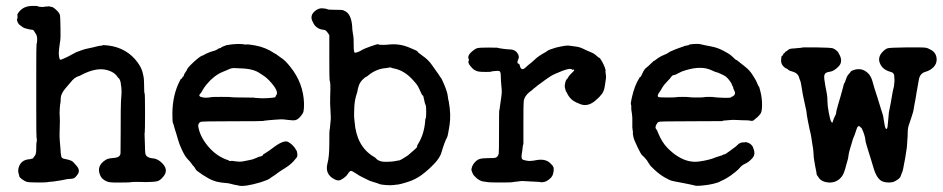

<svg xmlns="http://www.w3.org/2000/svg" viewBox="-20 -591 3172 646"><path d="M302 -434 316 -437Q324 -437 324.5 -438.5Q325 -440 344 -438Q407 -430 443 -381Q456 -363 460 -346.5Q464 -330 464 -325.5Q464 -321 464.5 -317.5Q465 -314 465 -296Q465 -278 466.5 -277Q468 -276 468 -212.5Q468 -149 467 -145Q466 -141 466.5 -137Q467 -133 467.5 -106Q468 -79 469 -75Q471 -60 496 -58Q507 -57 519 -48Q552 -21 528 5Q518 17 508 19Q498 21 488.5 21Q479 21 474.5 21.5Q470 22 465.5 21.5Q461 21 442.5 21Q424 21 420 22Q416 23 396 23Q352 24 344 21Q322 14 316 -4Q305 -33 334 -52Q342 -58 357.5 -59Q373 -60 379 -64Q385 -68 385.5 -75.5Q386 -83 386 -140Q386 -238 387 -248.5Q388 -259 388 -264.5Q388 -270 388.5 -270.5Q389 -271 389 -281Q389 -291 388.5 -295Q388 -299 387 -305Q386 -322 378 -330V-329V-328Q366 -351 332 -357Q300 -362 258 -341Q247 -335 245.5 -335Q244 -335 237 -331.5Q230 -328 224 -321.5Q218 -315 215 -311Q212 -307 203 -297Q185 -277 184.5 -261.5Q184 -246 183 -243Q182 -240 181 -224Q180 -208 181 -199Q182 -190 181 -162Q180 -134 180.5 -128.5Q181 -123 181.5 -113Q182 -103 183 -96Q184 -89 184 -82.5Q184 -76 184.5 -74Q185 -72 186 -66Q186 -58 199 -56Q221 -52 226.5 -45.5Q232 -39 236 -35Q251 -19 242 -5.5Q233 8 226.5 9.5Q220 11 213.5 11Q207 11 199.5 13Q192 15 187 15.5Q182 16 171 18Q160 20 151 20.5Q142 21 139 22Q136 23 106 23Q76 23 69 20.5Q62 18 54 12Q46 6 45.5 3.5Q45 1 43 -6Q39 -17 44 -31Q52 -52 76 -55Q81 -55 83 -56Q85 -57 88.5 -57.5Q92 -58 92 -59.5Q92 -61 97 -66.5Q102 -72 102 -91Q102 -110 103 -112.5Q104 -115 104 -120.5Q104 -126 103 -126.5Q102 -127 102 -225.5Q102 -324 102 -359Q102 -434 103 -444L104 -445Q107 -467 101.5 -475.5Q96 -484 94 -487.5Q92 -491 88 -491Q84 -491 77.5 -492.5Q71 -494 64 -496Q57 -498 44 -509Q38 -516 37 -526V-528Q38 -527 38.5 -527.5Q39 -528 39 -534.5Q39 -541 38.5 -541.5Q38 -542 41 -547Q58 -573 95 -571Q100 -571 103.5 -571Q107 -571 106.5 -570Q106 -569 115.5 -568Q125 -567 128 -568Q131 -569 137 -569Q143 -569 143 -570L157 -567Q163 -564 172 -555Q181 -546 182 -538.5Q183 -531 183.5 -496Q184 -461 183 -456.5Q182 -452 181 -443.5Q180 -435 178.5 -423.5Q177 -412 178.5 -402Q180 -392 182 -390.5Q184 -389 193.5 -393.5Q203 -398 208.5 -400.5Q214 -403 218 -405.5Q222 -408 230 -412Q238 -416 238.5 -416.5Q239 -417 239.5 -416.5Q240 -416 240 -416.5Q240 -417 241 -417L243 -418Q243 -418 244 -418Q245 -418 245.5 -418.5Q246 -419 246.5 -419Q247 -419 256 -422.5Q265 -426 278.5 -428.5Q292 -431 294.5 -432Q297 -433 298.5 -433Q300 -433 300 -433.5Q300 -434 302 -434Z M757 -49 759 -50Q759 -50 774 -48Q789 -46 799.5 -48.5Q810 -51 820 -52.5Q830 -54 842 -59.5Q854 -65 855 -64.5Q856 -64 860.5 -66Q865 -68 864.5 -69.5Q864 -71 873 -76Q882 -81 903 -97Q940 -124 953 -111Q954 -111 958.5 -107.5Q963 -104 967 -99.5Q971 -95 972 -93.5Q973 -92 975.5 -87.5Q978 -83 978.5 -83Q979 -83 980 -76Q983 -64 974 -56Q961 -39 940 -26Q919 -13 913.5 -8.5Q908 -4 905.5 -2.5Q903 -1 901 0.5Q899 2 895.5 4Q892 6 887 10Q882 14 858 22Q801 39 781 33Q779 32 774 31.5Q769 31 758.5 28Q748 25 737.5 24.5Q727 24 718 22Q709 20 708 20Q707 20 695 15.5Q683 11 661.5 -3Q640 -17 638 -22Q636 -27 632 -31Q628 -35 624 -41Q620 -47 611.5 -55.5Q603 -64 593 -85Q583 -106 579.5 -119.5Q576 -133 573.5 -140Q571 -147 570 -151Q569 -155 567.5 -159Q566 -163 565 -168Q564 -173 562 -177Q560 -181 560 -207Q560 -272 586 -321Q588 -325 588 -325Q590 -324 592.5 -328.5Q595 -333 595 -333Q598 -333 598.5 -337Q599 -341 603 -346.5Q607 -352 608 -354Q609 -360 623 -374Q637 -388 647 -395.5Q657 -403 659.5 -403.5Q662 -404 664 -405Q666 -406 670 -408.5Q674 -411 675 -411Q676 -411 681 -413.5Q686 -416 696.5 -419Q707 -422 708 -423Q709 -424 713 -426Q717 -428 717 -428.5Q717 -429 720 -429Q723 -429 724 -431Q725 -433 742 -439Q780 -446 807 -441Q811 -441 811.5 -441.5Q812 -442 819 -441Q826 -440 826.5 -440Q827 -440 839 -438Q873 -432 903 -412Q907 -410 910 -408Q913 -406 916 -403.5Q919 -401 929.5 -394Q940 -387 956 -367Q1001 -312 1003 -242Q1003 -223 1001 -215.5Q999 -208 990.5 -198.5Q982 -189 974.5 -187Q967 -185 949 -187.5Q931 -190 925 -189.5Q919 -189 908.5 -188.5Q898 -188 889 -187Q867 -185 864.5 -184Q862 -183 760.5 -183Q659 -183 655 -181Q646 -176 647 -166Q652 -133 679 -100Q709 -64 748 -52Q750 -52 750 -50.5Q750 -49 757 -49ZM789 -361Q775 -362 767.5 -362Q760 -362 753.5 -359.5Q747 -357 744.5 -355.5Q742 -354 729 -349Q700 -337 676 -308Q667 -297 663 -290Q659 -283 658.5 -282Q658 -281 658 -281Q658 -281 654 -276Q644 -266 664 -263Q667 -262 677 -262.5Q687 -263 689 -264Q691 -265 724 -265Q757 -265 759.5 -264Q762 -263 798 -263Q834 -263 834 -262.5Q834 -262 842 -261.5Q850 -261 857 -260.5Q864 -260 883 -261Q912 -263 907 -266Q906 -267 909 -270Q921 -283 885 -321Q876 -330 869.5 -334.5Q863 -339 855 -344Q833 -360 789 -361Z M1138 -555Q1162 -546 1165 -501Q1165 -494 1165.5 -491.5Q1166 -489 1167 -480.5Q1168 -472 1169 -468Q1170 -464 1170 -439.5Q1170 -415 1173.5 -414Q1177 -413 1185.5 -416.5Q1194 -420 1198 -423Q1202 -426 1227 -435Q1252 -444 1253 -442Q1254 -440 1267 -440Q1280 -440 1287 -441Q1322 -445 1353.5 -432.5Q1385 -420 1385 -417.5Q1385 -415 1403.5 -402Q1422 -389 1433.5 -372Q1445 -355 1450.5 -348Q1456 -341 1458 -337Q1460 -333 1463 -330Q1466 -327 1475.5 -304Q1485 -281 1486.5 -268Q1488 -255 1490 -249Q1498 -205 1492.5 -169.5Q1487 -134 1484.5 -129.5Q1482 -125 1480.5 -121.5Q1479 -118 1476 -110.5Q1473 -103 1471.5 -98Q1470 -93 1468.5 -88.5Q1467 -84 1466 -80Q1461 -61 1441 -40Q1421 -19 1399.5 -3Q1378 13 1352.5 21Q1327 29 1321 29.5Q1315 30 1304.5 31.5Q1294 33 1277 31.5Q1260 30 1257.5 28.5Q1255 27 1251 26Q1247 25 1245 24Q1243 23 1233.5 20.5Q1224 18 1214 12.5Q1204 7 1197 4Q1190 1 1177.5 -7.5Q1165 -16 1161 -16Q1157 -16 1151 -7Q1144 5 1127 14Q1118 19 1105 12Q1072 -5 1082 -42Q1088 -64 1088 -109Q1088 -154 1089 -155Q1090 -156 1090.5 -165Q1091 -174 1092 -181Q1094 -193 1092 -217.5Q1090 -242 1091 -270Q1093 -314 1089 -321Q1088 -322 1088 -398V-473Q1085 -478 1081 -483Q1077 -488 1076 -488Q1075 -488 1075 -489Q1075 -490 1066.5 -491Q1058 -492 1052.5 -495Q1047 -498 1042.5 -502Q1038 -506 1035 -512Q1032 -518 1031 -520Q1022 -539 1040 -554Q1052 -564 1064.5 -563Q1077 -562 1078.5 -561Q1080 -560 1083 -559.5Q1086 -559 1087.5 -558.5Q1089 -558 1110.5 -558Q1132 -558 1133.5 -557Q1135 -556 1138 -555ZM1371 -320Q1343 -352 1309 -360Q1298 -362 1297 -363Q1294 -365 1291 -364Q1288 -363 1280 -362Q1247 -360 1220 -338Q1216 -334 1212 -332.5Q1208 -331 1202 -325Q1191 -315 1187 -302Q1183 -289 1183 -286.5Q1183 -284 1181 -278Q1173 -255 1172 -229Q1171 -203 1171.5 -197.5Q1172 -192 1173 -182Q1179 -99 1237 -64Q1243 -61 1246 -57Q1256 -46 1279 -46.5Q1302 -47 1310 -49Q1318 -51 1321 -51Q1324 -51 1327.5 -53Q1331 -55 1334 -56.5Q1337 -58 1338 -59Q1339 -60 1346 -64Q1353 -68 1357.5 -72.5Q1362 -77 1373 -86Q1384 -95 1383.5 -98Q1383 -101 1385 -104Q1408 -139 1411 -189L1412 -193Q1414 -193 1414 -214Q1414 -235 1412 -237.5Q1410 -240 1407 -255.5Q1404 -271 1402.5 -270Q1401 -269 1397 -278Q1393 -287 1391 -291Q1389 -295 1386 -301Q1383 -307 1371 -320Z M1570 -8 1566 -19Q1567 -32 1575.5 -42.5Q1584 -53 1593.5 -56Q1603 -59 1623 -59Q1643 -59 1646 -60Q1655 -62 1658 -74Q1659 -77 1659 -149Q1659 -221 1660 -221Q1661 -221 1662 -232Q1665 -255 1667 -267.5Q1669 -280 1668 -289.5Q1667 -299 1666.5 -307Q1666 -315 1665.5 -319.5Q1665 -324 1665 -334.5Q1665 -345 1663 -349Q1661 -353 1653 -352.5Q1645 -352 1639.5 -351.5Q1634 -351 1633 -350Q1632 -349 1615.5 -349Q1599 -349 1592 -350Q1578 -352 1568.5 -362Q1559 -372 1557 -378Q1555 -384 1556 -385Q1559 -388 1557 -392Q1552 -403 1565 -415Q1578 -427 1586 -429Q1594 -431 1623.5 -431Q1653 -431 1653 -430.5Q1653 -430 1658.5 -429Q1664 -428 1675 -426.5Q1686 -425 1692 -425Q1713 -425 1721 -412Q1728 -402 1724.5 -393.5Q1721 -385 1721 -383Q1721 -377 1723.5 -377Q1726 -377 1726 -376Q1726 -375 1727 -375Q1728 -375 1728 -373.5Q1728 -372 1730 -366.5Q1732 -361 1734 -360Q1739 -355 1748.5 -364Q1758 -373 1763.5 -377Q1769 -381 1777.5 -389Q1786 -397 1791 -400.5Q1796 -404 1796 -404Q1796 -404 1799.5 -406Q1803 -408 1804 -409Q1805 -410 1811 -413Q1817 -416 1822 -420Q1827 -424 1851 -431Q1885 -439 1894 -437.5Q1903 -436 1916.5 -434.5Q1930 -433 1942 -427Q1954 -421 1966.5 -416Q1979 -411 1987 -403.5Q1995 -396 1996.5 -396.5Q1998 -397 2005 -385Q2012 -373 2015.5 -362.5Q2019 -352 2017 -352V-351Q2020 -333 2018.5 -325.5Q2017 -318 2015 -302Q2013 -286 2005.5 -275.5Q1998 -265 1985 -254Q1956 -228 1927 -243Q1921 -245 1914 -249Q1898 -257 1888 -277Q1886 -282 1885 -282.5Q1884 -283 1882.5 -289Q1881 -295 1881 -295L1880 -300Q1881 -315 1886 -324L1887 -325V-323Q1889 -326 1892 -331.5Q1895 -337 1903.5 -345Q1912 -353 1912 -355Q1912 -357 1910 -357Q1908 -357 1907.5 -356Q1907 -355 1905 -357Q1899 -363 1870.5 -352Q1842 -341 1831 -333.5Q1820 -326 1815.5 -323Q1811 -320 1804 -314.5Q1797 -309 1793 -306.5Q1789 -304 1786 -301Q1783 -298 1778.5 -295Q1774 -292 1772.5 -290Q1771 -288 1761 -281Q1743 -266 1742 -248Q1741 -243 1741 -175V-107Q1739 -102 1738.5 -94.5Q1738 -87 1736 -76Q1734 -65 1735 -60.5Q1736 -56 1738 -54.5Q1740 -53 1749 -51Q1758 -49 1764.5 -49.5Q1771 -50 1775 -50.5Q1779 -51 1789 -53Q1820 -57 1835 -38Q1838 -35 1838.5 -35Q1839 -35 1843 -26Q1844 -3 1832.5 8Q1821 19 1811.5 21Q1802 23 1800 22Q1798 21 1784 20.5Q1770 20 1736 18Q1713 21 1710 21Q1707 21 1704 22Q1701 23 1664 23Q1627 23 1622.5 22Q1618 21 1609 20Q1592 19 1576 1Q1573 -2 1571.5 -5Q1570 -8 1570 -8Z M2299 -441Q2315 -444 2333 -443Q2341 -441 2344.5 -440.5Q2348 -440 2348.5 -439.5Q2349 -439 2371.5 -435Q2394 -431 2413.5 -420.5Q2433 -410 2436.5 -407Q2440 -404 2442 -402.5Q2444 -401 2450 -395Q2456 -389 2457 -389.5Q2458 -390 2465 -384Q2472 -378 2487 -366.5Q2502 -355 2512 -339Q2522 -323 2523 -321Q2524 -319 2526.5 -313.5Q2529 -308 2530 -305.5Q2531 -303 2531.5 -302Q2532 -301 2532.5 -300.5Q2533 -300 2533.5 -300.5Q2534 -301 2539 -281Q2544 -261 2544 -238Q2544 -215 2538.5 -208Q2533 -201 2528 -196.5Q2523 -192 2520 -190Q2514 -183 2507 -184.5Q2500 -186 2497 -186Q2492 -186 2477 -186.5Q2462 -187 2453.5 -187.5Q2445 -188 2435 -187Q2425 -186 2418 -185.5Q2411 -185 2411.5 -184.5Q2412 -184 2409 -183.5Q2406 -183 2305 -183Q2200 -183 2196 -181Q2192 -179 2189 -173Q2182 -161 2189 -155Q2190 -155 2195 -142Q2208 -111 2226.5 -92.5Q2245 -74 2262 -64Q2296 -43 2331 -47.5Q2366 -52 2389 -62L2405 -67Q2406 -67 2409.5 -68.5Q2413 -70 2414 -71L2418 -72Q2418 -70 2436 -83.5Q2454 -97 2455 -97.5Q2456 -98 2460.5 -102.5Q2465 -107 2465.5 -107Q2466 -107 2467 -108Q2468 -109 2471.5 -110Q2475 -111 2475 -111.5Q2475 -112 2486 -112Q2487 -113 2487 -113Q2506 -111 2514 -95Q2513 -95 2515 -91Q2523 -72 2511.5 -59Q2500 -46 2488 -40.5Q2476 -35 2470 -27.5Q2464 -20 2455 -13Q2446 -6 2438 0Q2420 12 2412.5 15Q2405 18 2402 20Q2399 22 2392 24Q2385 26 2379.5 27.5Q2374 29 2367 30Q2360 31 2358 31.5Q2356 32 2340 33.5Q2324 35 2319 33.5Q2314 32 2308.5 31Q2303 30 2294.5 28Q2286 26 2269 23Q2252 20 2250.5 19.5Q2249 19 2241.5 17.5Q2234 16 2216.5 6Q2199 -4 2182.5 -19.5Q2166 -35 2166 -36.5Q2166 -38 2162 -43Q2158 -48 2158.5 -48.5Q2159 -49 2155 -53.5Q2151 -58 2148 -61.5Q2145 -65 2141 -68Q2137 -71 2125 -96Q2113 -121 2111.5 -129Q2110 -137 2109.5 -139Q2109 -141 2109.5 -144Q2110 -147 2108.5 -153.5Q2107 -160 2107.5 -178.5Q2108 -197 2106.5 -205.5Q2105 -214 2105 -216.5Q2105 -219 2104.5 -219Q2104 -219 2104 -223.5Q2104 -228 2104 -228Q2104 -228 2104 -233Q2104 -238 2103 -239Q2101 -243 2106 -263Q2115 -304 2132 -330Q2133 -332 2133 -332Q2135 -330 2138.5 -338Q2142 -346 2145.5 -352.5Q2149 -359 2155 -363.5Q2161 -368 2169.5 -376.5Q2178 -385 2179 -385.5Q2180 -386 2181.5 -386.5Q2183 -387 2186.5 -390Q2190 -393 2192.5 -394.5Q2195 -396 2199.5 -399Q2204 -402 2212.5 -405.5Q2221 -409 2221.5 -409.5Q2222 -410 2224.5 -411Q2227 -412 2230 -414.5Q2233 -417 2242 -420.5Q2251 -424 2252.5 -425Q2254 -426 2260.5 -428Q2267 -430 2267.5 -430.5Q2268 -431 2270.5 -431.5Q2273 -432 2273 -432.5Q2273 -433 2273.5 -433Q2274 -433 2276.5 -433.5Q2279 -434 2280.5 -435Q2282 -436 2282 -436Q2282 -436 2288.5 -437.5Q2295 -439 2297 -439ZM2371 -356Q2338 -370 2288 -355Q2273 -351 2263 -345Q2253 -339 2247.5 -338.5Q2242 -338 2238.5 -332.5Q2235 -327 2224.5 -316.5Q2214 -306 2209 -297.5Q2204 -289 2202 -285.5Q2200 -282 2197.5 -279Q2195 -276 2193.5 -271Q2192 -266 2196 -264.5Q2200 -263 2226 -263Q2252 -263 2255 -264Q2258 -265 2276.5 -265Q2295 -265 2299.5 -264Q2304 -263 2324.5 -263Q2345 -263 2349 -264Q2353 -265 2366.5 -265Q2380 -265 2383.5 -264Q2387 -263 2414 -262Q2441 -261 2441 -265Q2441 -266 2443.5 -266Q2446 -266 2450.5 -271Q2455 -276 2451.5 -284Q2448 -292 2447.5 -293Q2447 -294 2447 -296Q2447 -298 2444.5 -302Q2442 -306 2442 -308Q2442 -310 2434.5 -320Q2427 -330 2422 -333.5Q2417 -337 2405 -342.5Q2393 -348 2390.5 -348Q2388 -348 2371 -356Z M2623 -417 2628 -420Q2628 -420 2633 -424Q2638 -428 2652 -428L2661 -429Q2678 -430 2679 -431Q2679 -432 2728 -431.5Q2777 -431 2783.5 -428Q2790 -425 2795 -420.5Q2800 -416 2800 -415.5Q2800 -415 2802 -411Q2810 -399 2810 -387Q2810 -375 2800 -366Q2786 -352 2774 -350Q2757 -348 2754.5 -340.5Q2752 -333 2753.5 -324.5Q2755 -316 2755.5 -311.5Q2756 -307 2757 -301.5Q2758 -296 2759.5 -289Q2761 -282 2762.5 -272.5Q2764 -263 2764 -249.5Q2764 -236 2768.5 -212Q2773 -188 2776.5 -182Q2780 -176 2781 -179Q2785 -193 2793 -208Q2793 -216 2799.5 -237.5Q2806 -259 2809.5 -271.5Q2813 -284 2816 -295.5Q2819 -307 2819.5 -309Q2820 -311 2821 -311Q2822 -311 2826 -323.5Q2830 -336 2835.5 -341.5Q2841 -347 2842 -349.5Q2843 -352 2851 -355Q2882 -366 2904 -341Q2912 -331 2916 -315.5Q2920 -300 2922.5 -293Q2925 -286 2932.5 -262Q2940 -238 2941 -234.5Q2942 -231 2944 -224.5Q2946 -218 2949 -209Q2952 -200 2952 -197Q2952 -194 2953 -190.5Q2954 -187 2954 -185Q2954 -183 2956.5 -170Q2959 -157 2962.5 -157Q2966 -157 2967 -172Q2968 -187 2969 -193.5Q2970 -200 2970 -205Q2970 -210 2972.5 -222Q2975 -234 2977 -244.5Q2979 -255 2980 -262Q2981 -269 2983.5 -282Q2986 -295 2987 -297.5Q2988 -300 2988.5 -307Q2989 -314 2989.5 -318Q2990 -322 2989.5 -322.5Q2989 -323 2989 -330Q2990 -346 2977 -349Q2951 -356 2942 -375Q2930 -398 2952 -419Q2958 -425 2964.5 -428Q2971 -431 3028.5 -431.5Q3086 -432 3094.5 -430.5Q3103 -429 3114.5 -422Q3126 -415 3130 -402Q3137 -374 3111 -357Q3105 -353 3096 -350Q3074 -345 3071 -320Q3070 -314 3069.5 -311.5Q3069 -309 3067.5 -300Q3066 -291 3065 -286Q3064 -281 3063.5 -278Q3063 -275 3062 -268Q3061 -261 3060 -256Q3059 -251 3057.5 -243.5Q3056 -236 3054.5 -226Q3053 -216 3051.5 -212Q3050 -208 3046.5 -196Q3043 -184 3040 -176.5Q3037 -169 3035.5 -161.5Q3034 -154 3034 -142.5Q3034 -131 3033 -122.5Q3032 -114 3032 -106Q3032 -98 3029 -81Q3026 -64 3026 -61.5Q3026 -59 3024 -50.5Q3022 -42 3021.5 -38Q3021 -34 3019 -24Q3017 -14 3014.5 -9Q3012 -4 3010.5 1.5Q3009 7 3000.5 13Q2992 19 2986 21Q2980 23 2970.5 23Q2961 23 2954 21Q2932 16 2920 -23Q2918 -30 2915.5 -38Q2913 -46 2910.5 -54.5Q2908 -63 2906.5 -67.5Q2905 -72 2902.5 -80Q2900 -88 2896 -101.5Q2892 -115 2892 -117.5Q2892 -120 2891 -124.5Q2890 -129 2890 -130Q2890 -131 2887.5 -139Q2885 -147 2884.5 -147.5Q2884 -148 2881.5 -154.5Q2879 -161 2878 -161L2876 -162Q2874 -166 2870.5 -166.5Q2867 -167 2865 -163.5Q2863 -160 2859 -147.5Q2855 -135 2852.5 -130Q2850 -125 2847.5 -115.5Q2845 -106 2840.5 -92Q2836 -78 2835 -69Q2834 -60 2832.5 -54.5Q2831 -49 2827 -35Q2820 -7 2813 2Q2796 25 2767 23Q2745 21 2736 8.5Q2727 -4 2727.5 -4.5Q2728 -5 2726.5 -13Q2725 -21 2724 -26Q2723 -31 2722.5 -33Q2722 -35 2721.5 -39.5Q2721 -44 2719.5 -51Q2718 -58 2718 -61Q2718 -64 2717.5 -69.5Q2717 -75 2716.5 -83Q2716 -91 2714 -101Q2712 -111 2710.5 -123.5Q2709 -136 2706.5 -145.5Q2704 -155 2703.5 -158Q2703 -161 2701.5 -168Q2700 -175 2698.5 -182.5Q2697 -190 2695 -202Q2693 -214 2693 -218L2683 -264Q2683 -265 2681.5 -271.5Q2680 -278 2677.5 -295Q2675 -312 2673.5 -316.5Q2672 -321 2671.5 -321.5Q2671 -322 2669 -329Q2665 -345 2647 -350Q2637 -352 2632 -356.5Q2627 -361 2626 -360.5Q2625 -360 2620 -364Q2607 -374 2608 -389Q2609 -404 2611 -403Q2612 -402 2614 -406Q2617 -412 2617.5 -411.5Q2618 -411 2620.5 -414Q2623 -417 2623 -417Z"/></svg>

Font: Jackwrite
Style: Regular
Weight: 400
Version: Version 1.0d1e1